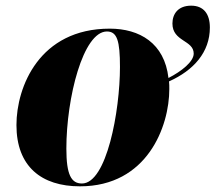

<svg xmlns="http://www.w3.org/2000/svg" viewBox="-20 -647 760 677"><path d="M262 10C499 10 577 -201 577 -333C577 -343 577 -351 576 -360C663 -399 720 -463 720 -550C720 -598 698 -627 654 -627C608 -627 588 -598 588 -564C588 -500 663 -506 663 -458C663 -430 621 -396 574 -372C560 -495 472 -546 367 -546C119 -546 38 -341 38 -206C38 -60 126 10 262 10ZM269 0C231 0 214 -31 214 -123C214 -302 273 -536 357 -536C393 -536 403 -503 403 -411C403 -255 356 0 269 0Z"/></svg>

Font: Noto Serif Display SemiCondensed Black
Style: Italic
Weight: 900
Width: 4
Italic angle: -12°
Designer: Monotype Design Team
Foundry: Monotype Imaging Inc.
Version: Version 2.009